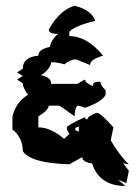

<svg xmlns="http://www.w3.org/2000/svg" viewBox="-20 -568 484 662"><path d="M237.3 -548.3Q296.4 -532.7 308.6 -496.1Q238.8 -479.5 219.2 -458.5V-443.4Q280.8 -443.4 335.4 -376Q290.5 -363.3 290.5 -343.8L242.7 -363.3Q222.7 -363.3 202.1 -346.2Q176.8 -353.5 156.7 -353.5Q151.9 -327.1 121.1 -308.6Q156.7 -301.3 156.7 -278.8H246.1L272.9 -293.9Q272.9 -282.7 299.3 -271.5Q302.2 -286.1 317.4 -286.1H326.2Q326.2 -274.4 344.2 -256.3V-241.2Q332 -216.8 272.9 -196.3Q255.4 -203.6 246.1 -203.6Q237.3 -191.4 237.3 -166.5Q188 -203.6 183.6 -203.6H147.9Q147.9 -189 112.3 -166.5V-128.9Q154.3 -128.9 201.2 -89.4L219.2 -106.4L210.4 -121.6V-128.9Q210.4 -135.7 272.9 -164.1Q272.9 -156.7 281.7 -156.7Q281.7 -167.5 313.5 -179.2Q326.7 -179.2 371.1 -128.9L361.8 -84Q394 -29.3 424.3 -1.5L404.8 -4.9L424.3 21L415.5 63.5L387.2 51.3L412.1 73.2Q322.8 73.2 297.4 -4.4Q263.7 -9.3 263.7 -26.4L219.2 -1.5Q85.9 -5.4 58.6 -46.9Q58.6 -93.3 22.9 -121.6V-166.5Q35.6 -217.3 76.7 -241.2Q58.6 -265.6 58.6 -280.8L39.1 -293.5L58.6 -306.2L39.1 -318.4L58.6 -331.1Q58.6 -371.6 112.3 -376Q112.3 -398.4 151.9 -406.2Q156.7 -431.2 180.2 -451.2Q147.9 -451.2 147.9 -465.8Q186 -533.7 237.3 -548.3ZM239.7 -127V-119.1L252 -114.3V-131.8Z"/></svg>

Font: Truetypewriter PolyglOTT
Style: Regular
Weight: 400
Designer: Sergey Beatoff a.k.a. Sam_T
Version: Version 3.76